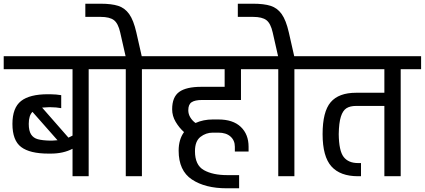

<svg xmlns="http://www.w3.org/2000/svg" viewBox="-30 -950 2290 1035"><path d="M558 -647V-577H448V0H361V-148Q311 -122 244 -122H231Q131 -122 84 -157.5Q37 -193 37 -282Q37 -369 83.5 -405.5Q130 -442 228 -442H240Q255 -442 272 -440.5Q289 -439 300 -437V-367Q272 -372 244 -372H232Q219 -372 197 -370L339 -208L361 -219V-577H-10V-647ZM251 -192Q262 -192 280 -194L145 -347Q125 -327 125 -282Q125 -245 137.5 -225.5Q150 -206 174 -199.5Q198 -193 238 -192Z M845 -577H735V0H648V-577H538V-647H647L618 -775Q607 -824 584 -841.5Q561 -859 512 -859H430V-930H512Q571 -930 607 -918.5Q643 -907 666.5 -874Q690 -841 705 -775L734 -647H845Z M985 -356Q985 -335 996 -317Q1007 -299 1024 -287Q1066 -306 1117 -306H1147Q1226 -306 1268 -266Q1310 -226 1310 -159V-133H1236V-159Q1236 -193 1212.5 -214Q1189 -235 1147 -235H1117Q1080 -235 1050.5 -212Q1021 -189 1021 -135Q1021 -60 1069 -33Q1117 -6 1195 -6H1259V65H1192Q1076 65 1004.5 17.5Q933 -30 933 -138Q933 -198 962 -238Q936 -261 917 -293Q898 -325 898 -361Q898 -427 936 -454.5Q974 -482 1055 -482H1181V-577H825V-647H1386V-577H1269V-411H1059Q1021 -411 1003 -399Q985 -387 985 -356Z M1667 -577H1557V0H1470V-577H1360V-647H1469L1440 -775Q1429 -824 1406 -841.5Q1383 -859 1334 -859H1252V-930H1334Q1393 -930 1429 -918.5Q1465 -907 1488.5 -874Q1512 -841 1527 -775L1556 -647H1667Z M2240 -647V-577H2130V0H2042V-379H1890Q1857 -379 1837.5 -366.5Q1818 -354 1807.5 -321Q1797 -288 1796 -227Q1797 -137 1822.5 -104Q1848 -71 1900 -71H1916V0H1900Q1804 0 1756.5 -53Q1709 -106 1709 -227Q1709 -348 1752.5 -399Q1796 -450 1890 -450H2042V-577H1647V-647Z"/></svg>

Font: Biryani
Style: Regular
Weight: 400
Designer: Dan Reynolds and Mathieu Réguer
Foundry: Dan Reynolds and Mathieu Réguer
Version: Version 1.004; ttfautohint (v1.1) -l 5 -r 5 -G 72 -x 0 -D la